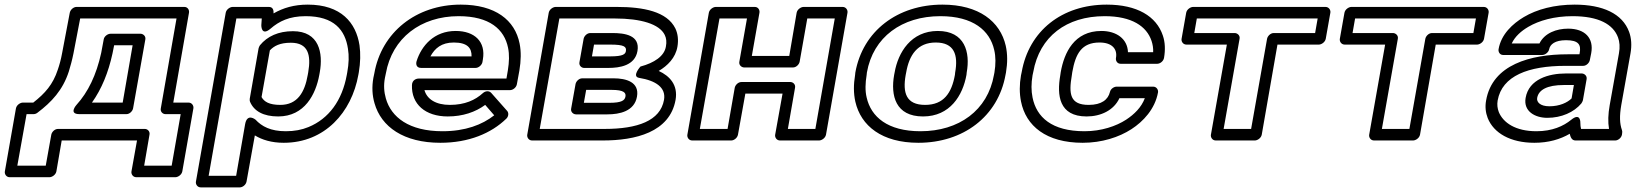

<svg xmlns="http://www.w3.org/2000/svg" viewBox="-20 -583 7080 831"><path d="M142 -95C203 -141 252 -193 278 -274C285 -297 292 -322 298 -352L327 -503H744L676 -114C673 -99 685 -89 696 -89H762L723 134H604L627 0C630 -15 618 -25 607 -25H231C216 -25 204 -11 202 0L178 134H55L95 -89H125C131 -89 137 -91 142 -95ZM124 -139H79C68 -139 52 -129 49 -114L1 159C-1 170 7 184 22 184H194C205 184 221 174 224 159L247 25H573L549 159C547 170 555 184 570 184H739C750 184 766 174 769 159L817 -114C819 -125 811 -139 796 -139H730L798 -528C800 -539 793 -553 778 -553H311C299 -553 285 -542 282 -528L249 -354C244 -326 237 -301 230 -281C209 -217 175 -179 124 -139ZM467 -352 474 -387H554L511 -139H378C420 -198 449 -269 467 -352ZM418 -354C397 -258 361 -184 311 -129C311 -129 275 -89 324 -89H527C542 -89 554 -103 556 -114L609 -412C612 -427 599 -437 588 -437H459C445 -437 431 -425 429 -413Z M1151 -459C1188 -491 1232 -513 1303 -513C1426 -513 1474 -453 1486 -372C1491 -342 1490 -308 1483 -270L1481 -259C1461 -148 1403 -69 1315 -33C1286 -21 1254 -15 1217 -15C1151 -15 1113 -36 1086 -65C1086 -65 1050 -95 1041 -46L1002 178H883L1003 -503H1113L1111 -474C1111 -474 1110 -424 1151 -459ZM1144 -553H987C976 -553 960 -543 957 -528L828 203C826 214 834 228 849 228H1018C1029 228 1044 218 1047 203L1083 3C1114 22 1155 35 1208 35C1386 35 1502 -97 1531 -259L1533 -270C1540 -312 1541 -351 1536 -387C1521 -485 1456 -563 1312 -563C1253 -563 1206 -549 1164 -525C1165 -539 1161 -553 1144 -553ZM1184 -79C1299 -79 1347 -176 1362 -259L1364 -270C1379 -353 1362 -448 1248 -448C1185 -448 1137 -426 1105 -387C1102 -383 1100 -377 1099 -373L1061 -156C1060 -151 1061 -146 1062 -143C1079 -102 1120 -79 1184 -79ZM1193 -129C1145 -129 1123 -143 1112 -163L1148 -365C1166 -384 1191 -398 1239 -398C1314 -398 1327 -345 1314 -270L1312 -259C1299 -183 1267 -129 1193 -129Z M1965 -513C2099 -513 2163 -456 2179 -376C2185 -347 2184 -315 2178 -278L2172 -243H1792C1782 -243 1764 -237 1763 -215C1760 -132 1821 -79 1918 -79C1983 -79 2038 -98 2080 -129L2119 -84C2067 -43 1994 -15 1895 -15C1750 -15 1673 -76 1650 -157C1642 -185 1640 -214 1646 -246L1650 -265C1677 -418 1801 -513 1965 -513ZM1817 -193H2188C2199 -193 2214 -203 2217 -218L2228 -278C2235 -320 2236 -359 2229 -394C2209 -496 2124 -563 1974 -563C1781 -563 1631 -443 1600 -265L1596 -246C1589 -207 1591 -170 1601 -136C1630 -34 1727 35 1886 35C2009 35 2106 -6 2171 -69C2181 -78 2183 -94 2175 -103L2106 -181C2097 -191 2081 -190 2070 -180C2037 -150 1992 -129 1927 -129C1866 -129 1828 -154 1817 -193ZM2070 -326C2083 -402 2035 -449 1952 -449C1859 -449 1804 -385 1783 -318C1780 -308 1780 -289 1803 -289H2038C2053 -289 2066 -303 2068 -314ZM2021 -339H1843C1862 -374 1891 -399 1944 -399C2002 -399 2022 -376 2021 -339Z M2862 -381C2855 -340 2812 -311 2752 -295C2752 -295 2713 -252 2746 -246C2819 -234 2863 -204 2854 -151C2838 -60 2739 -25 2597 -25H2316L2401 -503H2641C2754 -503 2834 -479 2857 -432C2864 -418 2866 -401 2862 -381ZM2912 -381C2917 -410 2914 -437 2903 -460C2867 -533 2765 -553 2650 -553H2385C2374 -553 2358 -543 2355 -528L2262 0C2260 11 2268 25 2283 25H2589C2729 25 2879 -10 2904 -151C2915 -215 2879 -254 2831 -276C2869 -298 2904 -333 2912 -381ZM2737 -165C2748 -228 2690 -244 2636 -244H2500C2485 -244 2473 -230 2471 -219L2452 -113C2449 -98 2462 -88 2473 -88H2609C2661 -88 2726 -101 2737 -165ZM2687 -165C2684 -149 2672 -138 2617 -138H2507L2517 -194H2627C2681 -194 2690 -181 2687 -165ZM2739 -362C2751 -431 2684 -440 2630 -440H2535C2520 -440 2508 -426 2506 -415L2488 -314C2485 -299 2497 -289 2508 -289H2613C2662 -289 2728 -299 2739 -362ZM2689 -362C2687 -349 2677 -339 2622 -339H2542L2551 -390H2621C2682 -390 2692 -381 2689 -362Z M3509 -25H3390L3421 -203C3424 -218 3412 -228 3401 -228H3189C3174 -228 3162 -214 3160 -203L3129 -25H3009L3094 -503H3213L3180 -316C3177 -301 3190 -291 3201 -291H3412C3427 -291 3439 -305 3441 -316L3474 -503H3593ZM3525 25C3536 25 3552 15 3555 0L3648 -528C3650 -539 3642 -553 3627 -553H3458C3447 -553 3431 -543 3428 -528L3396 -341H3234L3267 -528C3269 -539 3262 -553 3247 -553H3078C3067 -553 3051 -543 3048 -528L2955 0C2953 11 2961 25 2976 25H3145C3156 25 3171 15 3174 0L3206 -178H3367L3335 0C3333 11 3341 25 3356 25Z M4050 -513C4192 -513 4264 -451 4283 -367C4290 -338 4290 -305 4284 -269L4282 -259C4255 -105 4130 -15 3964 -15C3822 -15 3750 -77 3731 -161C3724 -190 3725 -223 3731 -259L3732 -269C3759 -423 3884 -513 4050 -513ZM4332 -259 4334 -269C4341 -311 4341 -349 4333 -385C4309 -490 4217 -563 4059 -563C3865 -563 3714 -449 3682 -269L3681 -259C3674 -217 3674 -179 3682 -143C3706 -38 3797 35 3955 35C4149 35 4300 -79 4332 -259ZM4164 -269C4180 -357 4156 -449 4039 -449C3923 -449 3867 -356 3852 -269L3850 -259C3834 -169 3856 -79 3975 -79C4092 -79 4147 -170 4163 -259ZM4114 -269 4113 -259C4099 -181 4065 -129 3984 -129C3902 -129 3886 -181 3900 -259L3902 -269C3915 -345 3951 -399 4030 -399C4110 -399 4128 -346 4114 -269Z M4761 -513C4879 -513 4943 -469 4964 -406C4969 -391 4972 -374 4971 -357H4862C4860 -415 4812 -449 4747 -449C4629 -449 4586 -355 4571 -271L4569 -257C4554 -171 4563 -79 4683 -79C4745 -79 4801 -106 4825 -158H4935C4920 -118 4889 -88 4854 -65C4811 -37 4747 -15 4674 -15C4532 -15 4466 -76 4449 -161C4443 -190 4443 -222 4449 -257L4452 -271C4479 -425 4596 -513 4761 -513ZM4402 -271 4399 -257C4392 -217 4392 -179 4399 -144C4420 -38 4508 35 4666 35C4749 35 4823 11 4877 -24C4928 -57 4979 -111 4992 -183C4994 -194 4986 -208 4971 -208H4813C4802 -208 4787 -199 4784 -185C4776 -152 4748 -129 4692 -129C4611 -129 4605 -176 4619 -257L4621 -271C4635 -350 4661 -399 4739 -399C4794 -399 4817 -370 4810 -332C4808 -321 4815 -307 4830 -307H4989C5000 -307 5015 -317 5018 -332C5024 -367 5023 -400 5013 -429C4985 -513 4901 -563 4770 -563C4576 -563 4433 -449 4402 -271Z M5672 -440H5493C5478 -440 5466 -426 5464 -415L5395 -25H5276L5345 -415C5348 -430 5335 -440 5324 -440H5149L5160 -503H5683ZM5688 -390C5699 -390 5715 -400 5718 -415L5738 -528C5740 -539 5732 -553 5717 -553H5144C5133 -553 5117 -543 5114 -528L5094 -415C5092 -404 5100 -390 5115 -390H5290L5221 0C5219 11 5227 25 5242 25H5411C5422 25 5438 15 5441 0L5509 -390Z M6357 -440H6178C6163 -440 6151 -426 6149 -415L6080 -25H5961L6030 -415C6033 -430 6020 -440 6009 -440H5834L5845 -503H6368ZM6373 -390C6384 -390 6400 -400 6403 -415L6423 -528C6425 -539 6417 -553 6402 -553H5829C5818 -553 5802 -543 5799 -528L5779 -415C5777 -404 5785 -390 5800 -390H5975L5906 0C5904 11 5912 25 5927 25H6096C6107 25 6123 15 6126 0L6194 -390Z M6947 -128C6940 -89 6939 -55 6944 -25H6823C6821 -33 6820 -41 6820 -51C6820 -51 6822 -98 6781 -65C6747 -37 6698 -15 6630 -15C6539 -15 6486 -52 6467 -98C6461 -114 6459 -130 6462 -148C6481 -255 6595 -298 6756 -298H6832C6847 -298 6859 -312 6861 -323L6867 -353C6879 -418 6840 -459 6767 -459C6717 -459 6665 -440 6643 -395H6523C6537 -425 6564 -449 6595 -467C6641 -494 6707 -513 6786 -513C6899 -513 6962 -478 6983 -421C6990 -402 6992 -379 6987 -352ZM6799 25H6971C6982 25 6997 15 7000 0L7001 -8C7002 -12 7001 -16 7000 -20C6990 -48 6989 -81 6997 -128L7037 -352C7043 -386 7041 -418 7031 -445C7002 -524 6917 -563 6795 -563C6708 -563 6632 -543 6575 -509C6528 -481 6477 -435 6466 -370C6464 -359 6471 -345 6486 -345H6655C6666 -345 6682 -355 6685 -370C6689 -391 6710 -409 6758 -409C6812 -409 6824 -390 6817 -353L6816 -348H6765C6605 -348 6439 -304 6412 -148C6407 -121 6410 -95 6419 -72C6445 -7 6517 35 6621 35C6682 35 6733 20 6774 -4C6777 9 6782 25 6799 25ZM6583 -159C6573 -101 6624 -73 6677 -73C6738 -73 6792 -97 6824 -135C6827 -139 6830 -145 6831 -149L6847 -240C6850 -255 6837 -265 6826 -265H6757C6684 -265 6597 -241 6583 -159ZM6633 -159C6639 -194 6676 -215 6748 -215H6792L6782 -157C6764 -139 6730 -123 6686 -123C6645 -123 6630 -142 6633 -159Z"/></svg>

Font: Asimov
Style: XWidOuIt
Weight: 500
Designer: Google
Version: Version 2.000980; 2014